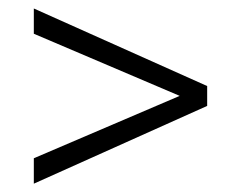

<svg xmlns="http://www.w3.org/2000/svg" viewBox="-20 -550 558 457"><path d="M407.7 -321.8 60.5 -469.7V-529.8L473.1 -345.2V-297.9L60.5 -112.8V-173.3Z"/></svg>

Font: Vazir Thin FD
Style: Thin-FD
Weight: 100
Designer: Saber Rastikerdar
Foundry: Saber Rastikerdar
Version: Version 30.0.0